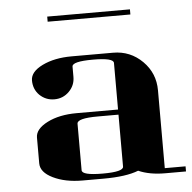

<svg xmlns="http://www.w3.org/2000/svg" viewBox="-47 -662 710 710"><g transform="rotate(-5 307.5 -307.5)"><path d="M77.1 -172.9Q77.1 -204.6 122.1 -227.5Q166.5 -250 231 -250H384.8V-422.9Q384.8 -441.9 308.1 -441.9Q231 -441.9 231 -422.9V-384.8Q231 -353 208.5 -330.6Q186 -308.1 153.8 -308.1Q122.1 -308.1 99.1 -330.1Q77.1 -352.1 77.1 -384.8Q77.1 -417 122.1 -439Q167 -460.9 231 -460.9H384.8Q448.7 -460.9 493.7 -416Q538.1 -371.6 538.1 -308.1V-19H615.2V0H538.1Q480 0 439 -18.1Q393.6 0 308.1 0H231Q167 0 122.1 -22Q77.1 -43.9 77.1 -77.1ZM153.8 -596.2V-615.2H460.9V-596.2ZM231 -38.1Q231 -19 308.1 -19Q384.8 -19 384.8 -38.1V-231H308.1Q231 -231 231 -210.9Z"/></g></svg>

Font: Hjet
Style: Regular
Weight: 400
Designer: T. Christopher White
Version: Version 1.2